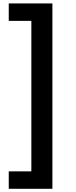

<svg xmlns="http://www.w3.org/2000/svg" viewBox="-20 -957 455 1145"><path d="M292.5 -936.5H32.2V-832.5H167V64.9H32.2V168.9H292.5Z"/></svg>

Font: Krona One
Style: Regular
Weight: 400
Designer: Yvonne Schüttler
Foundry: Yvonne Schüttler
Version: Version 1.002